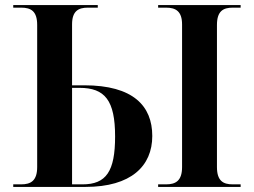

<svg xmlns="http://www.w3.org/2000/svg" viewBox="-20 -734 997 754"><path d="M32 0H316C495 0 578 -82 578 -200C578 -318 503 -399 311 -399H263V-638C263 -690 287 -704 325 -704H364V-714H32V-704H63C102 -704 126 -690 126 -636V-78C126 -24 101 -10 63 -10H32ZM601 0H925V-10H894C856 -10 832 -24 832 -78V-636C832 -690 856 -704 894 -704H925V-714H601V-704H632C670 -704 695 -690 695 -638V-78C695 -24 670 -10 632 -10H601ZM304 -10H263V-389H292C392 -389 432 -340 432 -198C432 -61 397 -10 304 -10Z"/></svg>

Font: Noto Serif Display SemiBold
Style: Regular
Weight: 600
Designer: Monotype Design Team
Foundry: Monotype Imaging Inc.
Version: Version 2.009